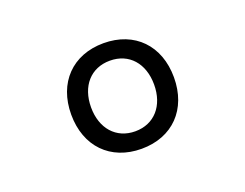

<svg xmlns="http://www.w3.org/2000/svg" viewBox="-64 -819 714 559"><g transform="rotate(-20 293.0 -539.5)"><path d="M293 -376C389.2 -376 452.1 -440.9 452.1 -539.6C452.1 -638.2 389.2 -703.1 293 -703.1C196.8 -703.1 133.8 -638.2 133.8 -539.6C133.8 -440.9 196.8 -376 293 -376ZM293 -430.2C233.9 -430.2 195.3 -474.1 195.3 -539.6C195.3 -605.5 233.9 -648.9 293 -648.9C352.1 -648.9 390.6 -605.5 390.6 -539.6C390.6 -474.1 352.1 -430.2 293 -430.2Z"/></g></svg>

Font: Cascadia Mono Light
Style: Regular
Weight: 300
Monospace: yes
Designer: Aaron Bell
Foundry: Saja Typeworks
Version: Version 2404.023